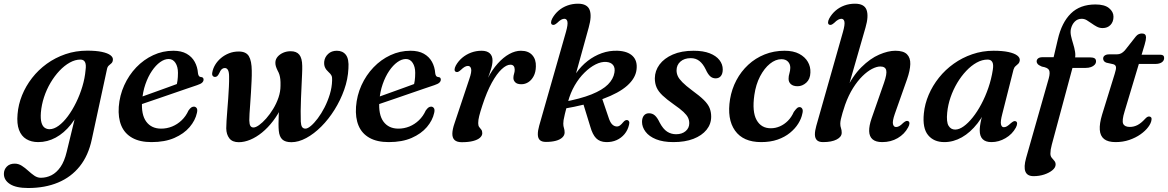

<svg xmlns="http://www.w3.org/2000/svg" viewBox="-66 -738 6156 1012"><path d="M418 -4Q400 81.5 354.5 138.5Q309 195.5 240 224.2Q171 253 82.5 253Q18.5 253 -13.5 232.2Q-45.5 211.5 -45.5 178.5Q-45.5 156 -30.2 140.2Q-15 124.5 11.5 124.5Q31.5 124.5 49 135.8Q66.5 147 82.5 161.8Q98.5 176.5 114.8 187.8Q131 199 149 199Q179 199 205.5 185.5Q232 172 252.8 142.2Q273.5 112.5 285.5 62.5L349.5 -201L367 -190Q343.5 -126.5 307.5 -81.5Q271.5 -36.5 227.8 -12.8Q184 11 135.5 11Q99 11 72.8 -4.8Q46.5 -20.5 34.2 -53.2Q22 -86 26.5 -136Q30.5 -187 50.2 -235.8Q70 -284.5 103 -327Q136 -369.5 180.5 -401.8Q225 -434 279 -452.5Q333 -471 394 -471Q440.5 -471 471 -464.5Q501.5 -458 516 -447Q530.5 -436 529 -422.5Q528 -410.5 521.2 -404.5Q514.5 -398.5 507.5 -392.5Q500.5 -386.5 498 -374ZM149.5 -145Q147 -111.5 152.5 -92.2Q158 -73 169.2 -65Q180.5 -57 195 -57Q218 -57 243 -75.2Q268 -93.5 291.8 -125.5Q315.5 -157.5 335.2 -197.8Q355 -238 368.2 -282.2Q381.5 -326.5 385 -369Q389 -397.5 382 -410.8Q375 -424 358 -424Q330 -424 301.8 -408.2Q273.5 -392.5 247.5 -365Q221.5 -337.5 200.5 -302Q179.5 -266.5 166.2 -226.2Q153 -186 149.5 -145Z M623 -207Q623 -207 641.2 -213.8Q659.5 -220.5 689 -231Q718.5 -241.5 752.5 -253.8Q786.5 -266 819 -277.8Q851.5 -289.5 875.5 -298.5L862.5 -282Q867 -295.5 869.5 -313Q872 -330.5 872 -354Q872 -386 858.8 -406.5Q845.5 -427 823 -427Q801 -427 778 -410.5Q755 -394 734.8 -364.2Q714.5 -334.5 700.5 -294.2Q686.5 -254 683 -207Q677.5 -134 704.8 -97Q732 -60 783.5 -60Q813.5 -60 841.2 -71.2Q869 -82.5 891.5 -104Q914 -125.5 927.5 -155.5Q936 -167.5 942.5 -171.8Q949 -176 956.5 -176Q965.5 -175.5 970.8 -167.8Q976 -160 972 -143Q963.5 -103.5 933.5 -68.2Q903.5 -33 853.2 -11Q803 11 732.5 11Q671 11 631 -11.5Q591 -34 573.5 -75.5Q556 -117 560 -175Q564.5 -235 588.8 -288.5Q613 -342 652.2 -383Q691.5 -424 741.5 -447.2Q791.5 -470.5 847.5 -470.5Q889.5 -470.5 917.5 -454.8Q945.5 -439 960.2 -412.2Q975 -385.5 977.5 -352Q978.5 -344 982 -338.2Q985.5 -332.5 992.5 -332Q999.5 -332 1003.2 -328.5Q1007 -325 1007 -318.5Q1007 -310 999.8 -302.8Q992.5 -295.5 972.5 -289Q952 -282 918.8 -270.8Q885.5 -259.5 846.8 -246Q808 -232.5 769 -219.2Q730 -206 698 -195Q666 -184 646.5 -177.2Q627 -170.5 627 -170.5Z M1126.5 -61.5Q1126.5 -76.5 1128 -101Q1129.5 -125.5 1132 -155.8Q1134.5 -186 1136.8 -218Q1139 -250 1140.5 -280.2Q1142 -310.5 1141.5 -334.5Q1141.5 -357.5 1135.8 -368.5Q1130 -379.5 1119 -379.5Q1110 -379.5 1103 -373.5Q1096 -367.5 1090 -353Q1084 -341 1079 -336.8Q1074 -332.5 1067.5 -332.5Q1059.5 -332.5 1055 -338.5Q1050.5 -344.5 1053 -356.5Q1056.5 -377 1068.2 -396.5Q1080 -416 1098.5 -431.8Q1117 -447.5 1140.8 -457Q1164.5 -466.5 1192.5 -466.5Q1231 -466.5 1245.8 -441.8Q1260.5 -417 1261 -365.5Q1261.5 -341 1260 -311Q1258.5 -281 1256.8 -250Q1255 -219 1252.8 -190.2Q1250.5 -161.5 1249.2 -138.5Q1248 -115.5 1248 -103.5Q1248.5 -82.5 1254 -74.2Q1259.5 -66 1270 -66Q1282 -66 1299.8 -78.8Q1317.5 -91.5 1337 -113.5Q1356.5 -135.5 1373.8 -163.8Q1391 -192 1401.8 -223.5Q1412.5 -255 1412.5 -286Q1413 -307 1411.5 -320.2Q1410 -333.5 1406.8 -344.2Q1403.5 -355 1397 -366.5Q1390.5 -380 1387.8 -389.5Q1385 -399 1385.5 -410.5Q1386.5 -426.5 1397.5 -439.2Q1408.5 -452 1426.5 -460Q1444.5 -468 1466 -468Q1497 -468 1511.8 -449.5Q1526.5 -431 1527 -391Q1527.5 -374.5 1526.2 -347.2Q1525 -320 1523.5 -286.8Q1522 -253.5 1520.5 -219Q1519 -184.5 1518.8 -152.8Q1518.5 -121 1519.5 -97Q1520.5 -77.5 1526.2 -68.8Q1532 -60 1544 -60Q1555.5 -60 1572.8 -74.5Q1590 -89 1609 -114.2Q1628 -139.5 1644.8 -172.2Q1661.5 -205 1672.5 -241.2Q1683.5 -277.5 1684.5 -313.5Q1685.5 -330 1681.5 -339Q1677.5 -348 1665 -359Q1653 -369.5 1647 -382.8Q1641 -396 1643 -414.5Q1646 -437.5 1663.8 -454Q1681.5 -470.5 1709.5 -470.5Q1740.5 -470.5 1757.2 -448.8Q1774 -427 1770.5 -377Q1768 -320.5 1748.2 -265Q1728.5 -209.5 1697.2 -159.5Q1666 -109.5 1627.5 -71Q1589 -32.5 1548.2 -10.5Q1507.5 11.5 1470 11.5Q1437.5 11.5 1422 -3Q1406.5 -17.5 1403.5 -48.5Q1402 -63.5 1402 -85.5Q1402 -107.5 1403.2 -133.8Q1404.5 -160 1407 -187L1423 -183Q1401 -136.5 1373.5 -100.5Q1346 -64.5 1315.2 -39.5Q1284.5 -14.5 1253 -1.5Q1221.5 11.5 1192.5 11.5Q1158.5 11.5 1142.8 -9Q1127 -29.5 1126.5 -61.5Z M1873.5 -207Q1873.5 -207 1891.8 -213.8Q1910 -220.5 1939.5 -231Q1969 -241.5 2003 -253.8Q2037 -266 2069.5 -277.8Q2102 -289.5 2126 -298.5L2113 -282Q2117.5 -295.5 2120 -313Q2122.5 -330.5 2122.5 -354Q2122.5 -386 2109.2 -406.5Q2096 -427 2073.5 -427Q2051.5 -427 2028.5 -410.5Q2005.5 -394 1985.2 -364.2Q1965 -334.5 1951 -294.2Q1937 -254 1933.5 -207Q1928 -134 1955.2 -97Q1982.5 -60 2034 -60Q2064 -60 2091.8 -71.2Q2119.5 -82.5 2142 -104Q2164.5 -125.5 2178 -155.5Q2186.5 -167.5 2193 -171.8Q2199.5 -176 2207 -176Q2216 -175.5 2221.2 -167.8Q2226.5 -160 2222.5 -143Q2214 -103.5 2184 -68.2Q2154 -33 2103.8 -11Q2053.5 11 1983 11Q1921.5 11 1881.5 -11.5Q1841.5 -34 1824 -75.5Q1806.5 -117 1810.5 -175Q1815 -235 1839.2 -288.5Q1863.5 -342 1902.8 -383Q1942 -424 1992 -447.2Q2042 -470.5 2098 -470.5Q2140 -470.5 2168 -454.8Q2196 -439 2210.8 -412.2Q2225.5 -385.5 2228 -352Q2229 -344 2232.5 -338.2Q2236 -332.5 2243 -332Q2250 -332 2253.8 -328.5Q2257.5 -325 2257.5 -318.5Q2257.5 -310 2250.2 -302.8Q2243 -295.5 2223 -289Q2202.5 -282 2169.2 -270.8Q2136 -259.5 2097.2 -246Q2058.5 -232.5 2019.5 -219.2Q1980.5 -206 1948.5 -195Q1916.5 -184 1897 -177.2Q1877.5 -170.5 1877.5 -170.5Z M2336.5 -359.5Q2330 -362.5 2330 -371.2Q2330 -380 2336.5 -392.5Q2349.5 -416 2370.2 -433.5Q2391 -451 2417.2 -460.8Q2443.5 -470.5 2472.5 -470.5Q2500.5 -470.5 2515.2 -457.2Q2530 -444 2530 -419Q2530 -398.5 2521.5 -371.8Q2513 -345 2501.8 -316Q2490.5 -287 2481.2 -260.2Q2472 -233.5 2470.5 -213L2462 -214.5Q2479 -275.5 2503.5 -323Q2528 -370.5 2557.5 -403.2Q2587 -436 2618.2 -453.2Q2649.5 -470.5 2679.5 -470.5Q2719 -470.5 2739.5 -447.5Q2760 -424.5 2758.5 -387.5Q2758 -358 2747 -337Q2736 -316 2719 -305Q2702 -294 2682 -294Q2660 -294 2650 -304Q2640 -314 2640 -327Q2640 -338.5 2643.5 -349Q2647 -359.5 2647 -370.5Q2647 -382.5 2641.5 -389.8Q2636 -397 2624 -397Q2603.5 -397 2578 -373.2Q2552.5 -349.5 2526.2 -302Q2500 -254.5 2476.5 -182.5Q2465 -147.5 2459.8 -126.5Q2454.5 -105.5 2454.5 -89Q2454.5 -75.5 2459.8 -68.5Q2465 -61.5 2470.5 -55Q2476 -48.5 2476 -36Q2476 -23 2463.8 -12Q2451.5 -1 2427.5 5.2Q2403.5 11.5 2368 11.5Q2342.5 11.5 2330.2 0.2Q2318 -11 2318.2 -33.5Q2318.5 -56 2330 -89L2407.5 -321Q2421 -359.5 2417.2 -375Q2413.5 -390.5 2400.5 -390.5Q2392.5 -390.5 2383.8 -385.8Q2375 -381 2362 -368.5Q2353.5 -361 2347.8 -359Q2342 -357 2336.5 -359.5Z M2917 -569.5 2776 -75.5Q2768.5 -49 2768.8 -29.5Q2769 -10 2779.2 0Q2789.5 10 2811.5 10Q2842 10 2864 4Q2886 -2 2898 -13.5Q2910 -25 2910 -39.5Q2910 -53.5 2906.5 -63.2Q2903 -73 2903 -86.5Q2903 -94.5 2904.5 -105Q2906 -115.5 2911.5 -138Q2917 -160.5 2928 -202Q2940.5 -248.5 2963.2 -287.8Q2986 -327 3014.8 -355.2Q3043.5 -383.5 3073.2 -398.5Q3103 -413.5 3130 -411.5Q3154.5 -409.5 3165.8 -394.8Q3177 -380 3172.5 -355Q3167 -321.5 3138.5 -292.8Q3110 -264 3051.8 -240.5Q2993.5 -217 2898.5 -199.5V-163.5Q3027 -185.5 3111.5 -216.5Q3196 -247.5 3239.8 -286.5Q3283.5 -325.5 3289 -370.5Q3295 -417 3268.5 -442.8Q3242 -468.5 3189 -470.5Q3146 -472 3106 -457.8Q3066 -443.5 3031.5 -416.8Q2997 -390 2971 -352.8Q2945 -315.5 2930 -270.5L2951 -282L3037 -593Q3045.5 -623 3046.8 -646.5Q3048 -670 3041.8 -686Q3035.5 -702 3020.2 -710.2Q3005 -718.5 2980.5 -718.5Q2951 -718.5 2924.8 -709Q2898.5 -699.5 2878.2 -682Q2858 -664.5 2845 -641Q2838.5 -628.5 2838.5 -619.8Q2838.5 -611 2844.5 -608Q2850 -605.5 2855.8 -607.5Q2861.5 -609.5 2870.5 -617Q2883 -629.5 2892 -634.2Q2901 -639 2908.5 -639Q2921.5 -639 2924.8 -623.8Q2928 -608.5 2917 -569.5ZM3005.5 -200 3045.5 -70Q3057 -29 3076 -9.5Q3095 10 3129 11Q3159.5 11.5 3184 0.5Q3208.5 -10.5 3225.8 -31.2Q3243 -52 3249.5 -80Q3252.5 -91.5 3249.8 -97.5Q3247 -103.5 3241 -105Q3236 -106 3230.5 -103.8Q3225 -101.5 3217.5 -92.5Q3211 -84 3202.2 -77.2Q3193.5 -70.5 3183 -71.5Q3170 -72.5 3159.5 -83.5Q3149 -94.5 3140.5 -122L3105.5 -225Z M3497.5 -30.5Q3528.5 -30.5 3547.8 -46.8Q3567 -63 3567 -88.5Q3567 -104 3560.5 -117.8Q3554 -131.5 3536.5 -148Q3519 -164.5 3485 -188Q3447.5 -214.5 3425.8 -235.2Q3404 -256 3394.8 -277.2Q3385.5 -298.5 3385.5 -325.5Q3386 -365 3410.2 -397.8Q3434.5 -430.5 3480 -450.5Q3525.5 -470.5 3590 -470.5Q3640.5 -470.5 3674.5 -457.2Q3708.5 -444 3726 -421.5Q3743.5 -399 3743.5 -372Q3743.5 -349.5 3733.5 -337.2Q3723.5 -325 3706 -325Q3690 -325 3677.8 -335.5Q3665.5 -346 3653.5 -372.5Q3639.5 -401.5 3620.5 -416.5Q3601.5 -431.5 3575 -431.5Q3541 -431.5 3520.5 -413.5Q3500 -395.5 3500 -367Q3500 -351.5 3506.5 -337Q3513 -322.5 3530.8 -304.5Q3548.5 -286.5 3582 -261.5Q3622 -232.5 3644 -210.8Q3666 -189 3674.2 -168.5Q3682.5 -148 3682.5 -123Q3682.5 -84 3658 -53.8Q3633.5 -23.5 3589 -6.2Q3544.5 11 3483.5 11Q3429 11 3392 -4Q3355 -19 3336.5 -43.8Q3318 -68.5 3318 -95.5Q3318 -116.5 3327.8 -128.8Q3337.5 -141 3354.5 -141Q3373 -141 3386 -129.2Q3399 -117.5 3411 -92Q3429 -58 3450.2 -44.2Q3471.5 -30.5 3497.5 -30.5Z M4052.5 -426Q4022 -426 3992.2 -402Q3962.5 -378 3940.2 -335.5Q3918 -293 3910 -237Q3897.5 -149 3922 -105.2Q3946.5 -61.5 3997.5 -62Q4021.5 -62 4044.5 -72Q4067.5 -82 4086.8 -101.2Q4106 -120.5 4118 -148Q4127.5 -161 4134 -167.2Q4140.5 -173.5 4149 -173.5Q4158 -173 4162.8 -164.2Q4167.5 -155.5 4163 -139Q4158 -113 4141.5 -86.5Q4125 -60 4097.8 -37.8Q4070.5 -15.5 4032.5 -2.2Q3994.5 11 3946 11Q3851 11 3808 -49.8Q3765 -110.5 3782 -215.5Q3791 -269 3815.5 -315.2Q3840 -361.5 3877.8 -396.5Q3915.5 -431.5 3964.2 -451Q4013 -470.5 4069.5 -470.5Q4116 -470.5 4146.5 -454.2Q4177 -438 4192 -412Q4207 -386 4205.5 -355.5Q4204.5 -321 4183.8 -302.2Q4163 -283.5 4138 -283.5Q4114.5 -283.5 4102.2 -294.8Q4090 -306 4090.5 -323.5Q4090.5 -337.5 4094.8 -351.2Q4099 -365 4099.5 -380.5Q4099.5 -400.5 4087.2 -413.2Q4075 -426 4052.5 -426Z M4398.5 -254 4496 -593Q4513.5 -653 4501.5 -685.8Q4489.5 -718.5 4440.5 -718.5Q4410.5 -718.5 4384.5 -709Q4358.5 -699.5 4338.2 -682Q4318 -664.5 4305 -641Q4298.5 -628.5 4298.5 -619.8Q4298.5 -611 4304.5 -608Q4310 -605.5 4315.8 -607.5Q4321.5 -609.5 4330.5 -617Q4343 -629.5 4352 -634.2Q4361 -639 4368.5 -639Q4381.5 -639 4384.8 -623.8Q4388 -608.5 4377 -569.5L4236.5 -74.5Q4229 -48 4229.2 -28.8Q4229.5 -9.5 4239.8 0.8Q4250 11 4272 11Q4317.5 11 4344 -2.8Q4370.5 -16.5 4370.5 -38.5Q4370.5 -52.5 4366.8 -62.5Q4363 -72.5 4363 -86Q4363 -95.5 4366 -109.8Q4369 -124 4374.8 -143.2Q4380.5 -162.5 4388.5 -186Q4406.5 -236 4430.2 -273.8Q4454 -311.5 4479.8 -336.8Q4505.5 -362 4530.2 -374.8Q4555 -387.5 4574 -387.5Q4600 -387.5 4605 -368.2Q4610 -349 4593.5 -301.5L4528 -114Q4514.5 -75 4515.2 -46.8Q4516 -18.5 4533 -3.8Q4550 11 4584 11Q4629.5 11 4665.5 -10Q4701.5 -31 4720.5 -66.5Q4727.5 -79 4727.5 -87.8Q4727.5 -96.5 4721 -99.5Q4715.5 -102 4709.8 -100Q4704 -98 4695 -90.5Q4682.5 -78 4673.8 -73.2Q4665 -68.5 4657 -68.5Q4644.5 -68.5 4640.8 -83.8Q4637 -99 4650.5 -138L4715 -320.5Q4731 -366.5 4732 -400Q4733 -433.5 4714.5 -452Q4696 -470.5 4653 -470.5Q4615.5 -470.5 4568.2 -450.2Q4521 -430 4474 -383.5Q4427 -337 4389.5 -257.5Z M5217 -138Q5206.5 -98 5210 -82.8Q5213.5 -67.5 5225 -67.5Q5233.5 -67.5 5241.8 -72.5Q5250 -77.5 5263 -89.5Q5272 -97 5277.8 -99Q5283.5 -101 5288.5 -98.5Q5295 -95.5 5295 -86.8Q5295 -78 5288.5 -65.5Q5269.5 -30.5 5234 -9.8Q5198.5 11 5160 11Q5128.5 11 5113.2 -4.8Q5098 -20.5 5098 -50Q5098 -61.5 5099.8 -75.5Q5101.5 -89.5 5106 -109Q5110.5 -128.5 5118.5 -156.5Q5126.5 -184.5 5138.5 -224L5148.5 -203.5Q5123.5 -135.5 5086 -87.5Q5048.5 -39.5 5003.8 -14.2Q4959 11 4911.5 11Q4856 11 4825.8 -25.8Q4795.5 -62.5 4803.5 -140.5Q4808.5 -190.5 4829 -238.5Q4849.5 -286.5 4883 -328.5Q4916.5 -370.5 4961 -402.2Q5005.5 -434 5058.8 -452.2Q5112 -470.5 5171 -470.5Q5218 -470.5 5249.2 -463.8Q5280.5 -457 5295.5 -445.5Q5310.5 -434 5309 -420Q5307.5 -408 5300.8 -401.8Q5294 -395.5 5286.8 -389.2Q5279.5 -383 5276 -371ZM4926.5 -144.5Q4921.5 -95 4933.8 -75Q4946 -55 4968.5 -55Q4989.5 -55 5013.2 -72Q5037 -89 5061 -119Q5085 -149 5106.2 -188.8Q5127.5 -228.5 5143.5 -275Q5159.5 -321.5 5167 -370.5Q5171.5 -398.5 5164.2 -411.2Q5157 -424 5139.5 -424Q5110.5 -424 5081.8 -408Q5053 -392 5026.8 -364.2Q5000.5 -336.5 4979.2 -300.8Q4958 -265 4944.2 -225Q4930.5 -185 4926.5 -144.5Z M5538.5 -380 5558.5 -435.5H5679.5Q5694.5 -435.5 5702.8 -431Q5711 -426.5 5711 -414.5Q5711 -405 5704 -397Q5697 -389 5684.5 -384.5Q5672 -380 5655.5 -380ZM5398 -414Q5398 -424 5405.8 -430.2Q5413.5 -436.5 5429 -436.5H5487.5L5509.5 -530Q5530 -619.5 5578.5 -667Q5627 -714.5 5708 -714.5Q5756 -714.5 5779.5 -695.2Q5803 -676 5803 -650Q5803 -623 5787.2 -606.5Q5771.5 -590 5745.5 -590Q5729.5 -590 5715.2 -597.5Q5701 -605 5688 -614.5Q5675 -624 5662.2 -631.5Q5649.5 -639 5635.5 -639Q5613.5 -639 5598.8 -624Q5584 -609 5578.5 -585Q5575 -568.5 5579.2 -548.8Q5583.5 -529 5590.2 -507.8Q5597 -486.5 5600.5 -465Q5604 -443.5 5598.5 -423.5L5478 24Q5474 38.5 5472.2 50.2Q5470.5 62 5470.5 71.5Q5470.5 85 5477.5 93.5Q5484.5 102 5491.2 109.8Q5498 117.5 5498 129Q5498 145 5481.2 159Q5464.5 173 5438 181.8Q5411.5 190.5 5382 190.5Q5348.5 190.5 5338.8 166.5Q5329 142.5 5342.5 94.5L5462 -325.5Q5470 -355.5 5463.2 -368.8Q5456.5 -382 5425.5 -387Q5409 -394 5403.5 -400.5Q5398 -407 5398 -414Z M5802 -399.5 5766 -407.5Q5757 -410.5 5752.8 -416.2Q5748.5 -422 5748.5 -429.5Q5748.5 -439.5 5757 -445.5Q5765.5 -451.5 5779.5 -451.5H5820Q5833.5 -451.5 5843.5 -456.8Q5853.5 -462 5863 -472.5L5921 -546Q5928.5 -555 5936.5 -558.2Q5944.5 -561.5 5953 -561.5Q5964 -561.5 5969.2 -556.2Q5974.5 -551 5974.5 -541Q5974.5 -535 5972.8 -525Q5971 -515 5967 -502L5861.5 -150.5Q5846.5 -102 5854.2 -85.5Q5862 -69 5889 -69Q5910.5 -69 5929.5 -78.8Q5948.5 -88.5 5969.5 -111.5Q5976 -118.5 5980.8 -121.2Q5985.5 -124 5990.5 -124Q5997 -124 6001 -119.5Q6005 -115 6003.5 -107Q6001.5 -89 5986.2 -68.5Q5971 -48 5945.5 -30Q5920 -12 5886.5 -0.5Q5853 11 5814 11Q5774 11 5753.5 -5.2Q5733 -21.5 5730.8 -53.8Q5728.5 -86 5743 -134L5809.5 -349Q5818 -375 5816 -385.5Q5814 -396 5802 -399.5ZM5903 -401 5918.5 -449.5H6050.5Q6070 -449.5 6070 -432.5Q6070 -418 6057.5 -409.5Q6045 -401 6023.5 -401Z"/></svg>

Font: Fraunces Medium
Style: Italic
Weight: 500
Italic angle: -16°
Version: Version 1.000;[b76b70a41]